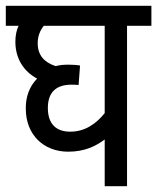

<svg xmlns="http://www.w3.org/2000/svg" viewBox="-20 -642 542 662"><path d="M502 -553V-622H0V-553H44C37 -538 33 -520 33 -498C33 -441 61 -396 108 -371C81 -344 68 -306 69 -267C69 -177 131 -119 215 -119C272 -119 310 -138 341 -161V0H418V-553ZM145 -270C145 -325 175 -350 226 -350C233 -350 243 -350 251 -349L256 -416C246 -418 231 -419 217 -419C201 -419 186 -418 172 -414C132 -427 110 -452 110 -493C110 -517 118 -537 131 -553H341V-252C312 -216 274 -188 222 -188C176 -188 145 -212 145 -270Z"/></svg>

Font: Noto Sans Condensed
Style: Regular
Weight: 400
Width: 3
Designer: Monotype Design Team
Foundry: Monotype Imaging Inc.
Version: Version 2.013